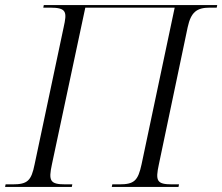

<svg xmlns="http://www.w3.org/2000/svg" viewBox="-35 -734 873 754"><path d="M-15 0H247L249 -10H222C161 -10 155 -24 169 -89L300 -704H651L521 -89C507 -24 492 -10 433 -10H406L404 0H666L668 -10H641C580 -10 575 -24 589 -89L702 -627C715 -686 737 -704 789 -704H816L818 -714H137L135 -704H162C228 -704 228 -686 215 -627L101 -89C88 -24 73 -10 14 -10H-13Z"/></svg>

Font: Noto Serif Display Light
Style: Italic
Weight: 300
Italic angle: -12°
Designer: Monotype Design Team
Foundry: Monotype Imaging Inc.
Version: Version 2.009